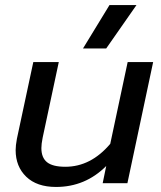

<svg xmlns="http://www.w3.org/2000/svg" viewBox="-20 -726 640 761"><path d="M414 -706H521L401 -534H309ZM42 -131Q42 -149 47 -176L112 -480H213L149 -180Q144 -155 144 -139Q144 -101 166.5 -83Q189 -65 239 -65Q340 -65 417 -156L486 -480H587L485 0H387L401 -68Q318 15 202 15Q126 15 84 -25.5Q42 -66 42 -131Z"/></svg>

Font: Prompt
Style: Italic
Weight: 400
Italic angle: -12°
Designer: Katatrad Team
Foundry: CadsonDemak
Version: Version 1.001